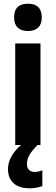

<svg xmlns="http://www.w3.org/2000/svg" viewBox="-20 -781 300 1034"><path d="M131 -761C83 -761 56 -739 56 -687C56 -637 84 -614 131 -614C176 -614 205 -637 205 -687C205 -738 178 -761 131 -761ZM125 103C125 70 139 44 182 0H198V-547H62V0H93C45 42 23 87 23 129C23 195 64 233 140 233C170 233 192 227 208 221V136C198 140 184 145 167 145C140 145 125 129 125 103Z"/></svg>

Font: Noto Sans Lao Looped Condensed
Style: Bold
Weight: 700
Width: 3
Designer: Mark Frömberg, Ben Mitchell
Foundry: The Fontpad Ltd
Version: Version 1.002